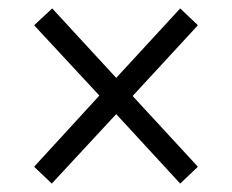

<svg xmlns="http://www.w3.org/2000/svg" viewBox="-20 -586 550 456"><path d="M103 -150 61 -190 216 -359 61 -526 104 -566 256 -401 408 -566 450 -526 295 -358 450 -190 408 -150 256 -315Z"/></svg>

Font: Noto Serif Myanmar SemCond
Style: Regular
Weight: 400
Width: 4
Designer: Ben Mitchell and the Monotype Design Team
Foundry: Monotype Imaging Inc.
Version: Version 2.106; ttfautohint (v1.8.4.7-5d5b)